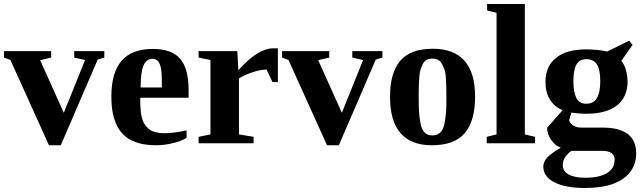

<svg xmlns="http://www.w3.org/2000/svg" viewBox="-20 -714 3203 957"><path d="M283 10H224L32 -415L0 -427V-459H235V-427L180 -414L298 -152L404 -415L350 -427V-459H500V-427L467 -417Z M741 -470H743Q836 -470 878 -421Q920 -372 920 -267V-227H679V-219Q679 -146 691 -114Q703 -83 729 -66Q754 -50 801 -50Q842 -50 910 -64V-27Q883 -10 840 0Q799 10 756 10Q643 10 589 -49Q535 -108 535 -232Q535 -352 586 -411Q637 -470 741 -470ZM738 -421H739Q711 -421 696 -389Q681 -358 681 -278H787Q787 -346 783 -370Q778 -397 768 -409Q758 -421 738 -421Z M1168 -364 1167 -363Q1219 -421 1262 -447Q1305 -473 1339 -473H1365V-305H1338L1309 -367Q1277 -367 1239 -354Q1197 -340 1171 -323V-44L1244 -32V0H970V-32L1029 -44V-415L970 -427V-459H1163Z M1669 10H1610L1418 -415L1386 -427V-459H1621V-427L1566 -414L1684 -152L1790 -415L1736 -427V-459H1886V-427L1853 -417Z M2137 -471Q2348 -471 2348 -232Q2348 -111 2296.5 -50.5Q2245 10 2133 10Q1924 10 1924 -232Q1924 -351 1975 -411Q2026 -471 2137 -471ZM2205 -232Q2205 -264 2204.5 -280.5Q2204 -297 2202.5 -323.5Q2201 -350 2196.5 -364Q2192 -378 2184 -393.5Q2176 -409 2163.5 -415.5Q2151 -422 2134 -422Q2118 -422 2106 -415.5Q2094 -409 2087 -394Q2080 -379 2075.5 -364.5Q2071 -350 2069.5 -324.5Q2068 -299 2067.5 -281.5Q2067 -264 2067 -232Q2067 -185 2068.5 -158Q2070 -131 2076 -99.5Q2082 -68 2096.5 -53.5Q2111 -39 2134 -39Q2159 -39 2174.5 -53.5Q2190 -68 2196 -101Q2202 -134 2203.5 -159Q2205 -184 2205 -232Z M2596 -44 2647 -32V0H2406V-32L2455 -44V-650L2408 -662V-694H2596Z M2788 -169 2785 -164Q2698 -202 2699 -308Q2699 -384 2752 -426Q2804 -468 2904 -468Q2925 -468 2958 -465Q2989 -462 3006 -457L3116 -511L3133 -490L3077 -411Q3106 -374 3108 -309Q3108 -231 3056 -189Q3003 -147 2903 -147Q2864 -147 2828 -153L2817 -116Q2819 -102 2835 -90Q2851 -78 2877 -78H2984Q3151 -78 3151 51Q3151 102 3122 142Q3093 181 3037 202Q2980 223 2896 223Q2797 223 2742 194Q2688 166 2688 116Q2688 94 2706 73Q2724 52 2775 22Q2747 12 2727 -17Q2707 -46 2707 -77ZM3043 86 3044 84Q3044 38 2982 38H2828Q2785 69 2785 108Q2785 140 2815 156Q2844 172 2897 172Q2967 172 3005 149Q3043 126 3043 86ZM2902 -197Q2939 -197 2955 -225Q2972 -254 2972 -309Q2972 -366 2956 -392Q2939 -419 2902 -419Q2868 -419 2853 -392Q2838 -365 2838 -309Q2838 -254 2853 -225Q2868 -197 2902 -197Z"/></svg>

Font: Libra Serif Modern
Style: Bold
Weight: 700
Designer: Stefan Peev, Context Ltd
Foundry: Ascender Corporation
Version: Version 1.000